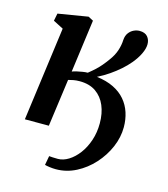

<svg xmlns="http://www.w3.org/2000/svg" viewBox="-113 -655 822 940"><g transform="rotate(15 298.0 -184.5)"><path d="M48 0 112 -476.5 60.5 -503 68 -541 219.5 -566 245 -552.5 209 -285Q217 -288.5 231 -291.8Q245 -295 260 -297.5Q275 -300 286.5 -300Q306 -315.5 320.5 -329Q335 -342.5 347.2 -357Q359.5 -371.5 372.5 -389.5Q393.5 -417.5 402.8 -445.5Q412 -473.5 413 -500.5Q414.5 -522 425 -536Q435.5 -550 450.2 -556.8Q465 -563.5 479 -563.5Q506.5 -563.5 519.8 -548Q533 -532.5 533 -510Q533 -488.5 520.2 -461.5Q507.5 -434.5 484 -406.5Q467 -386 443.8 -365.5Q420.5 -345 393.2 -326.2Q366 -307.5 335 -292Q384.5 -286 420.8 -268.2Q457 -250.5 480.2 -223.2Q503.5 -196 514.8 -161.2Q526 -126.5 526 -87.5Q526 -36.5 504.5 13.8Q483 64 445.5 105.5Q408 147 359.5 172Q311 197 257 197Q242.5 197 225.8 194.8Q209 192.5 201 190L209.5 143.5Q216.5 144 228 144.8Q239.5 145.5 253.5 145.5Q281 145.5 308.2 128.5Q335.5 111.5 358 81.5Q380.5 51.5 394 11.2Q407.5 -29 407.5 -75.5Q407.5 -126 391 -165Q374.5 -204 341.8 -226.8Q309 -249.5 259.5 -249.5Q242 -249.5 228 -246.8Q214 -244 202.5 -241L169.5 0Z"/></g></svg>

Font: Merriweather 24pt SemiBold
Style: Italic
Weight: 600
Italic angle: -7.8°
Version: Version 2.101